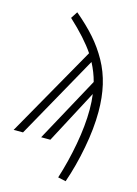

<svg xmlns="http://www.w3.org/2000/svg" viewBox="-166 -819 786 1100"><g transform="rotate(15 227.0 -269.0)"><path d="M150.9 -745.1Q218.3 -688.5 265.4 -635Q312.5 -581.5 347.4 -518.8Q382.3 -456.1 399.2 -383.5Q416 -311 416 -225.1Q416 -126 394 -10Q372.1 106 336.9 207L290 196.8Q322.8 94.7 343.3 -17.6Q363.8 -129.9 363.8 -224.1Q363.8 -272.5 357.9 -315.9L190.9 0H136.2L345.2 -383.8Q331.1 -438 303.2 -491.2L28.8 0H-26.9L276.9 -536.1Q225.6 -612.3 125 -705.1Z"/></g></svg>

Font: Fira Sans Compressed Light
Style: Italic
Weight: 300
Width: 3
Italic angle: -8°
Designer: Carrois Corporate & Edenspiekermann AG
Foundry: Carrois Corporate GbR & Edenspiekermann AG
Version: Version 4.203;PS 004.203;hotconv 1.0.88;makeotf.lib2.5.64775